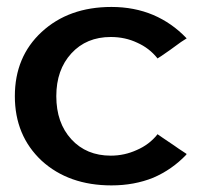

<svg xmlns="http://www.w3.org/2000/svg" viewBox="-20 -531 578 561"><path d="M439.5 -137.7Q416 -108.4 379.9 -92.8Q343.8 -76.2 303.7 -76.2Q232.4 -76.2 188.5 -124Q144.5 -171.9 144.5 -250Q144.5 -327.1 188.5 -375Q232.4 -422.9 303.7 -422.9Q345.7 -422.9 380.9 -406.2Q416 -390.6 439.5 -361.3Q439.5 -361.3 439.5 -360.4Q440.4 -360.4 440.4 -360.4Q440.4 -360.4 451.2 -367.2Q461.9 -375 476.6 -384.8Q493.2 -396.5 508.8 -408.2Q525.4 -418.9 525.4 -418.9Q525.4 -418.9 524.4 -419.9Q524.4 -419.9 524.4 -419.9Q482.4 -463.9 427.7 -487.3Q372.1 -510.7 305.7 -510.7Q180.7 -510.7 101.6 -437.5Q23.4 -365.2 23.4 -250Q23.4 -134.8 101.6 -61.5Q180.7 10.7 305.7 10.7Q372.1 10.7 427.7 -11.7Q482.4 -35.2 524.4 -79.1Q524.4 -79.1 524.4 -80.1Q525.4 -81.1 525.4 -81.1Q525.4 -81.1 513.7 -88.9Q502.9 -95.7 489.3 -105.5Q471.7 -117.2 456.1 -127.9Q440.4 -138.7 440.4 -138.7Q440.4 -138.7 439.5 -138.7Q439.5 -137.7 439.5 -137.7Z"/></svg>

Font: umazing
Style: Display
Weight: 400
Designer: umazing